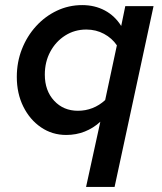

<svg xmlns="http://www.w3.org/2000/svg" viewBox="-20 -525 638 754"><path d="M318 209 374 -47Q347 -22 313 -8.5Q279 5 240 5Q185 5 141 -25Q97 -55 71.5 -106.5Q46 -158 46 -223Q46 -281 66 -332Q86 -383 121.5 -422Q157 -461 203.5 -483Q250 -505 303 -505Q352 -505 391.5 -484Q431 -463 456 -423L472 -501H583L430 209ZM286 -90Q316 -90 343 -100.5Q370 -111 393 -132L439 -347Q420 -375 388.5 -392Q357 -409 319 -409Q273 -409 236 -385.5Q199 -362 177.5 -322Q156 -282 156 -232Q156 -169 192.5 -129.5Q229 -90 286 -90Z"/></svg>

Font: Red Hat Text SemiBold
Style: Italic
Weight: 600
Italic angle: -12°
Designer: Pentagram, MCKL
Foundry: Pentagram, MCKL
Version: Version 1.023